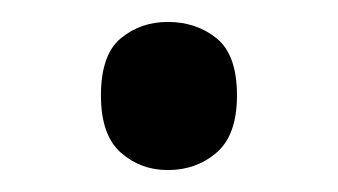

<svg xmlns="http://www.w3.org/2000/svg" viewBox="-20 -141 308 175"><path d="M72 -54Q72 -91 90 -106Q108 -121 133 -121Q159 -121 177.5 -106Q196 -91 196 -54Q196 -18 177.5 -2Q159 14 133 14Q108 14 90 -2Q72 -18 72 -54Z"/></svg>

Font: Noto Sans Shavian
Style: Regular
Weight: 400
Designer: Monotype Design Team
Foundry: Monotype Imaging Inc.
Version: Version 2.001; ttfautohint (v1.8.4.7-5d5b)